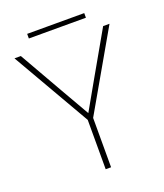

<svg xmlns="http://www.w3.org/2000/svg" viewBox="-138 -843 800 936"><g transform="rotate(-20 261.5 -375.5)"><path d="M508 -660 276 -256V0H248V-256L15 -660H48L177 -434L262 -286L346 -434L475 -660ZM410 -751V-727H114V-751Z"/></g></svg>

Font: Work Sans ExtraLight
Style: Regular
Weight: 200
Designer: Wei Huang
Foundry: Wei Huang
Version: Version 2.010; ttfautohint (v1.8.3)